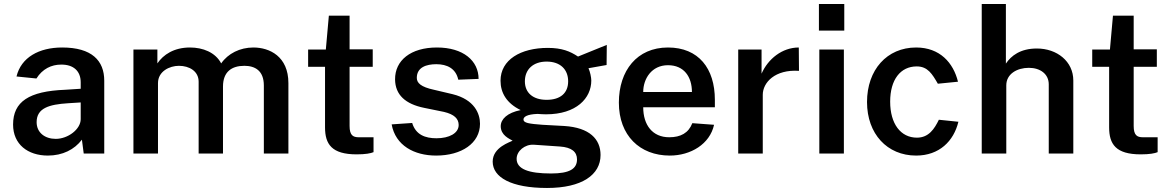

<svg xmlns="http://www.w3.org/2000/svg" viewBox="-20 -763 5820 954"><path d="M218 10C291 10 350 -20 387 -69L396 0H498V-362C498 -462 436 -527 289 -527C174 -527 85 -478 62 -383L161 -373C191 -421 236 -442 283 -442C345 -443 381 -410 381 -354V-322L304 -317C124 -310 45 -258 45 -144C45 -46 118 10 218 10ZM257 -73C203 -73 162 -104 162 -156C162 -226 224 -244 318 -250L381 -254V-171C381 -121 318 -73 257 -73Z M643 0H765V-350C765 -409 823 -436 869 -436C921 -436 967 -409 967 -357V0H1088V-333C1088 -407 1132 -436 1194 -436C1246 -436 1291 -413 1291 -338V0H1413V-350C1413 -483 1319 -527 1239 -527C1172 -527 1113 -497 1079 -448C1050 -503 988 -527 924 -527C844 -527 791 -491 762 -448V-517H643Z M1832 -431V-518H1717V-685H1614L1599 -517H1511V-431H1595V-130C1595 -47 1628 4 1752 4C1796 4 1822 -1 1836 -7V-81H1762C1734 -81 1717 -91 1717 -137V-431Z M2147 10C2273 10 2365 -51 2365 -148C2365 -198 2338 -268 2229 -295L2136 -317C2071 -331 2051 -351 2051 -376C2051 -429 2099 -444 2148 -444C2201 -444 2245 -423 2257 -367L2358 -371C2358 -461 2282 -527 2151 -527C2021 -527 1942 -463 1943 -368C1944 -292 1994 -246 2088 -227L2186 -207C2237 -195 2259 -173 2259 -142C2259 -101 2212 -76 2149 -76C2093 -76 2046 -93 2028 -152L1926 -145C1945 -40 2038 10 2147 10Z M2698 171C2871 171 2964 106 2964 7C2964 -72 2909 -129 2784 -137C2738 -140 2698 -142 2675 -143C2609 -148 2581 -152 2581 -169C2581 -182 2597 -195 2651 -197C2662 -196 2682 -195 2693 -195C2844 -195 2918 -275 2918 -363C2918 -378 2912 -407 2904 -424L2994 -440L2995 -540L2852 -482C2813 -508 2772 -525 2702 -525C2567 -525 2467 -466 2467 -362C2467 -302 2497 -250 2567 -216C2501 -203 2468 -171 2468 -136C2468 -91 2510 -74 2527 -64C2516 -57 2428 -32 2428 40C2428 118 2520 171 2698 171ZM2696 -267C2628 -267 2588 -302 2588 -359C2588 -418 2629 -457 2696 -457C2764 -457 2803 -418 2803 -359C2803 -301 2765 -267 2696 -267ZM2718 99C2606 99 2547 77 2547 26C2547 -13 2588 -46 2631 -44L2762 -35C2821 -31 2847 -8 2847 29C2847 76 2810 99 2718 99Z M3176 -230H3532V-267C3532 -423 3451 -527 3299 -527C3145 -527 3055 -412 3055 -253C3055 -90 3159 10 3308 10C3412 10 3507 -47 3528 -143L3420 -151C3401 -102 3362 -81 3305 -81C3222 -81 3176 -142 3176 -230ZM3176 -306C3176 -372 3218 -439 3299 -439C3379 -439 3418 -381 3418 -306Z M3648 0H3770V-292C3770 -353 3831 -419 3950 -411L3949 -527C3866 -527 3796 -470 3764 -397V-517H3648Z M4175 -743H4049V-611H4175ZM4173 -517H4051V0H4173Z M4532 -527C4387 -527 4288 -416 4288 -256C4288 -98 4388 10 4532 10C4647 10 4719 -62 4742 -158L4645 -168C4623 -123 4595 -79 4536 -79C4455 -79 4403 -148 4403 -258C4403 -367 4454 -433 4535 -433C4590 -433 4612 -395 4640 -347L4740 -357C4717 -451 4650 -527 4532 -527Z M4858 0H4980V-339C4980 -396 5034 -426 5092 -426C5149 -426 5191 -395 5191 -344V0H5313V-363C5313 -458 5232 -522 5132 -522C5050 -522 5004 -486 4978 -447V-743H4858Z M5728 -431V-518H5613V-685H5510L5495 -517H5407V-431H5491V-130C5491 -47 5524 4 5648 4C5692 4 5718 -1 5732 -7V-81H5658C5630 -81 5613 -91 5613 -137V-431Z"/></svg>

Font: United Sans SemiBold
Style: Regular
Weight: 600
Designer: Pablo Impallari, Rodrigo Fuenzalida (Modified by Dan O. Williams)
Version: Version 1.000;PS 001.000;hotconv 1.0.88;makeotf.lib2.5.64775